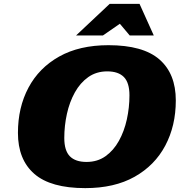

<svg xmlns="http://www.w3.org/2000/svg" viewBox="-20 -955 942 990"><path d="M886.5 -437Q886.5 -306.5 832.2 -204.2Q778 -102 674 -43.5Q570 15 419.5 15Q241.5 15 157 -58.5Q72.5 -132 72.5 -270Q72.5 -401 126.8 -503Q181 -605 285.2 -663.5Q389.5 -722 539.5 -722Q717.5 -722 802 -648.5Q886.5 -575 886.5 -437ZM311.5 -243.5Q311.5 -178.5 340.2 -149.2Q369 -120 426 -120Q482.5 -120 524 -149.5Q565.5 -179 593 -228.5Q620.5 -278 634 -339.2Q647.5 -400.5 647.5 -463.5Q647.5 -528.5 618.8 -557.8Q590 -587 533 -587Q477 -587 435.2 -557.5Q393.5 -528 366 -478.5Q338.5 -429 325 -367.8Q311.5 -306.5 311.5 -243.5ZM372 -772 545.5 -935H699.5L773 -772H649L598 -832.5L510.5 -772Z"/></svg>

Font: Newsreader Caption ExtraBold
Style: Italic
Weight: 800
Italic angle: -17°
Designer: Hugues Gentile
Foundry: Production Type
Version: Version 1.001